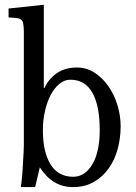

<svg xmlns="http://www.w3.org/2000/svg" viewBox="-20 -762 565 798"><path d="M162.1 -396.5H165Q181.6 -433.6 215.8 -457.5Q250 -481.4 299.8 -481.4Q339.8 -481.4 373 -460Q406.2 -438.5 430.7 -403.3Q455.1 -368.2 468.3 -324.7Q481.4 -281.2 481.4 -237.3Q481.4 -188.5 469.2 -143.1Q457 -97.7 432.1 -62.5Q407.2 -27.3 370.1 -5.9Q333 15.6 284.2 15.6Q240.2 15.6 206.1 -4.9Q171.9 -25.4 145.5 -66.4L126 15.6H66.4Q68.4 4.9 71.3 -23.4Q74.2 -51.8 76.2 -97.7Q77.1 -112.3 78.1 -127.9Q79.1 -143.6 79.1 -158.2V-627Q79.1 -655.3 74.7 -670.4Q70.3 -685.5 44.9 -687.5L15.6 -689.5V-726.6L162.1 -742.2ZM272.5 -430.7Q248 -430.7 227.1 -413.6Q206.1 -396.5 190.9 -367.7Q175.8 -338.9 167 -300.8Q158.2 -262.7 158.2 -220.7Q158.2 -130.9 189.9 -79.1Q221.7 -27.3 284.2 -27.3Q333 -27.3 363.8 -79.1Q394.5 -130.9 394.5 -220.7Q394.5 -323.2 363.8 -377Q333 -430.7 272.5 -430.7Z"/></svg>

Font: Uchen
Style: Regular
Weight: 400
Designer: Christopher J. Fynn
Foundry: Christopher J. Fynn for DDC
Version: Version 1.000 preliminary